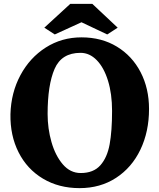

<svg xmlns="http://www.w3.org/2000/svg" viewBox="-20 -958 821 992"><path d="M588 -815 534 -780 401 -843 263 -780 209 -815 343 -938H457ZM750 -395Q750 -278 705.5 -185Q661 -92 579.5 -39Q498 14 391 14Q284 14 202 -35Q120 -84 76 -171Q32 -258 34 -368Q37 -479 85.5 -569.5Q134 -660 216.5 -712.5Q299 -765 401 -765Q505 -765 584 -717Q663 -669 706.5 -585Q750 -501 750 -395ZM226 -369Q226 -294 246 -224Q266 -154 304.5 -109Q343 -64 397 -64Q463 -64 498.5 -104Q534 -144 546.5 -212.5Q559 -281 559 -385Q559 -473 538 -541Q517 -609 480 -647Q443 -685 396 -685Q298 -685 262 -602Q226 -519 226 -369Z"/></svg>

Font: Martel Heavy
Style: Regular
Weight: 900
Designer: Dan Reynolds
Foundry: Dan Reynolds
Version: Version 1.001; ttfautohint (v1.1) -l 5 -r 5 -G 72 -x 0 -D la